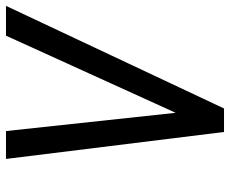

<svg xmlns="http://www.w3.org/2000/svg" viewBox="-108 -668 751 626"><g transform="rotate(90 267.0 -355.5)"><path d="M322.3 -553.2 70.8 0H-26.4L308.1 -710.9H384.8L472.7 0H381.8Z"/></g></svg>

Font: MAUL Condensed Italic
Style: Condenced Regular Italic
Weight: 400
Italic angle: -12°
Designer: MAUL
Version: Version 1.0; 2020; ttfautohint (v1.8.3)